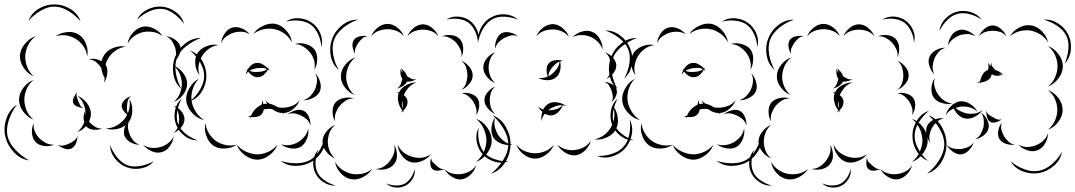

<svg xmlns="http://www.w3.org/2000/svg" viewBox="-92 -669 4861 868"><path d="M37 -575Q50 -610 84 -630Q118 -650 155 -649Q192 -649 226 -628.5Q260 -608 272 -573Q248 -601 216.5 -620Q185 -639 155 -639Q126 -640 93.5 -621.5Q61 -603 37 -575ZM528 -580Q542 -610 574.5 -626Q607 -642 640 -639Q674 -636 703 -614.5Q732 -593 740 -561Q721 -588 693.5 -607.5Q666 -627 639 -629Q613 -631 582.5 -617.5Q552 -604 528 -580ZM485 -472Q488 -497 507.5 -519.5Q527 -542 552 -548Q577 -553 603.5 -540Q630 -527 643 -505Q623 -521 599.5 -524.5Q576 -528 556 -524Q536 -520 516.5 -507Q497 -494 485 -472ZM160 -505Q181 -521 212 -524Q243 -527 265 -512Q287 -498 297.5 -469Q308 -440 302 -414Q299 -441 284.5 -461Q270 -481 252 -492Q234 -504 210 -508.5Q186 -513 160 -505ZM60 -324Q34 -335 15.5 -362Q-3 -389 -2 -418Q0 -446 21 -471.5Q42 -497 69 -505Q46 -488 34.5 -463.5Q23 -439 22 -417Q21 -394 30 -368.5Q39 -343 60 -324ZM659 -505Q678 -504 697.5 -491Q717 -478 723 -460Q728 -442 718 -420.5Q708 -399 693 -388Q704 -404 704 -421.5Q704 -439 700 -453Q695 -468 686 -482.5Q677 -497 659 -505ZM386 -310Q383 -302 378 -296Q381 -307 381 -317Q369 -337 366 -362Q366 -362 366 -362Q357 -376 343.5 -387.5Q330 -399 310 -401Q340 -408 367 -392Q370 -406 377 -417Q391 -441 420.5 -452.5Q450 -464 476 -458Q449 -454 428.5 -439Q408 -424 397 -405Q389 -392 385 -377L386 -375Q394 -362 393.5 -344Q393 -326 386 -310ZM768 -440Q802 -428 821.5 -395Q841 -362 841 -326Q841 -290 821.5 -257Q802 -224 768 -212Q796 -235 813.5 -266Q831 -297 831 -326Q831 -355 813.5 -386Q796 -417 768 -440ZM693 -372Q717 -363 735.5 -339.5Q754 -316 754 -290Q754 -264 735.5 -240.5Q717 -217 693 -208Q713 -225 721.5 -247Q730 -269 730 -290Q730 -311 721.5 -333Q713 -355 693 -372ZM60 -128Q33 -138 13.5 -164Q-6 -190 -6 -218Q-6 -246 13.5 -272Q33 -298 60 -308Q38 -290 28 -265.5Q18 -241 18 -218Q18 -195 28 -170.5Q38 -146 60 -128ZM285 -181Q273 -181 258 -187Q243 -193 239 -204Q235 -215 242 -229.5Q249 -244 258 -252Q252 -242 255 -232Q258 -222 261 -213Q265 -204 269.5 -194.5Q274 -185 285 -181ZM258 -236Q282 -227 300.5 -203.5Q319 -180 319 -154Q319 -137 310 -120Q313 -117 316 -113Q326 -103 339.5 -95Q353 -87 370 -88Q354 -81 332.5 -82.5Q311 -84 299 -96L297 -99Q280 -80 258 -72Q269 -81 276.5 -92.5Q284 -104 289 -116Q281 -143 293 -168Q292 -157 295 -148Q295 -151 295 -154Q295 -175 286.5 -197Q278 -219 258 -236ZM539 -15Q520 -14 499.5 -25Q479 -36 471 -54Q467 -65 468.5 -78Q470 -91 476 -103Q457 -89 432 -85Q407 -81 386 -88Q413 -89 434.5 -101Q456 -113 470 -130Q477 -139 483 -151Q473 -158 465.5 -169.5Q458 -181 458 -192Q460 -207 473.5 -219Q487 -231 501 -234Q489 -226 486 -214Q483 -202 482 -190Q482 -182 482 -173.5Q482 -165 486 -157Q492 -171 494 -187.5Q496 -204 493 -221Q507 -198 506 -167Q505 -136 489 -116Q485 -102 487 -88Q489 -74 494 -62Q499 -48 510 -34.5Q521 -21 539 -15ZM40 56Q0 51 -29.5 19Q-59 -13 -68 -52Q-77 -92 -63 -133Q-49 -174 -15 -196Q-40 -164 -52.5 -125Q-65 -86 -58 -54Q-51 -23 -23.5 7Q4 37 40 56ZM693 -192Q711 -185 726.5 -167.5Q742 -150 742 -130Q742 -110 726.5 -92.5Q711 -75 693 -68Q708 -81 713 -97.5Q718 -114 718 -130Q718 -146 713 -162.5Q708 -179 693 -192ZM153 -15Q134 -6 108.5 -9Q83 -12 69 -27Q54 -43 52.5 -68Q51 -93 60 -112Q58 -91 66 -73.5Q74 -56 86 -44Q98 -32 115 -23Q132 -14 153 -15ZM258 -56Q259 -41 252 -22.5Q245 -4 231 2Q217 9 198.5 2.5Q180 -4 169 -15Q183 -8 196.5 -11.5Q210 -15 221 -20Q232 -25 243 -33Q254 -41 258 -56ZM693 -52Q691 -30 675.5 -8Q660 14 638 19Q616 25 592 14Q568 3 555 -15Q573 -2 594 -0.5Q615 1 632 -4Q649 -8 666 -20Q683 -32 693 -52ZM603 60Q582 85 547 92Q512 99 481 87Q450 76 428 48Q406 20 406 -13Q417 18 438.5 43.5Q460 69 484 78Q509 87 541.5 81.5Q574 76 603 60Z M1201 -571Q1226 -589 1259.5 -586.5Q1293 -584 1318 -566Q1344 -548 1356.5 -517Q1369 -486 1361 -456Q1359 -487 1346 -515Q1333 -543 1312 -558Q1292 -572 1261.5 -575.5Q1231 -579 1201 -571ZM1053 -515Q1068 -538 1097 -552Q1126 -566 1154 -561Q1181 -555 1202.5 -530.5Q1224 -506 1228 -478Q1214 -503 1192.5 -518Q1171 -533 1149 -537Q1127 -542 1101 -537Q1075 -532 1053 -515ZM908 -474Q909 -495 923 -516.5Q937 -538 957 -544Q978 -550 1001 -540.5Q1024 -531 1037 -514Q1019 -525 999.5 -525.5Q980 -526 964 -521Q948 -516 932 -505Q916 -494 908 -474ZM728 -267Q699 -292 692 -333Q685 -374 699 -410Q713 -447 745.5 -472.5Q778 -498 816 -497Q780 -484 749.5 -460Q719 -436 708 -407Q697 -378 703 -339.5Q709 -301 728 -267ZM1241 -470Q1263 -477 1289.5 -470Q1316 -463 1330 -445Q1343 -427 1342 -399.5Q1341 -372 1329 -353Q1334 -375 1328 -395.5Q1322 -416 1310 -431Q1299 -445 1281.5 -457Q1264 -469 1241 -470ZM810 -329Q794 -349 791 -378.5Q788 -408 801 -429Q815 -450 842.5 -460.5Q870 -471 895 -465Q870 -462 851 -447.5Q832 -433 822 -416Q811 -399 806.5 -376Q802 -353 810 -329ZM1018 -331Q1020 -341 1026 -352Q1023 -356 1021 -360Q1024 -357 1027 -354Q1034 -366 1044 -374.5Q1054 -383 1065 -384Q1079 -387 1094 -379Q1109 -371 1119 -360Q1121 -362 1123 -365Q1122 -361 1121 -358Q1124 -353 1127 -349Q1123 -352 1119 -354Q1112 -341 1100 -330.5Q1088 -320 1074 -320Q1062 -319 1050 -326.5Q1038 -334 1030 -345Q1023 -339 1018 -331ZM1069 -361Q1061 -359 1052.5 -356.5Q1044 -354 1036 -349Q1045 -345 1054.5 -344Q1064 -343 1073 -344Q1084 -344 1095 -346.5Q1106 -349 1115 -356Q1104 -362 1092 -362Q1080 -362 1069 -361ZM1333 -338Q1348 -323 1355 -299Q1362 -275 1354 -256Q1345 -237 1322.5 -226Q1300 -215 1279 -216Q1299 -222 1312 -236Q1325 -250 1332 -265Q1339 -281 1341 -300Q1343 -319 1333 -338ZM830 -126Q801 -133 777.5 -157.5Q754 -182 750 -212Q747 -241 764 -270.5Q781 -300 807 -313Q787 -292 779 -265Q771 -238 774 -215Q777 -191 791 -167Q805 -143 830 -126ZM801 -35Q769 -34 742 -55Q715 -76 704 -106Q693 -135 699 -168.5Q705 -202 729 -223Q714 -195 709 -164Q704 -133 713 -109Q722 -85 746.5 -65Q771 -45 801 -35ZM1038 -131Q1039 -136 1041 -140Q1034 -141 1028 -144Q1036 -143 1043 -146Q1058 -181 1090 -195Q1094 -205 1093 -216Q1097 -208 1099 -198Q1103 -199 1108 -200Q1112 -200 1116 -200Q1111 -208 1108 -216Q1116 -206 1127 -200Q1146 -196 1164 -184Q1175 -182 1186 -182Q1205 -182 1226.5 -189.5Q1248 -197 1263 -216Q1255 -194 1234 -176.5Q1213 -159 1190 -158Q1191 -155 1193 -152Q1190 -155 1186 -158Q1161 -158 1138 -176Q1124 -178 1111 -176Q1105 -175 1100 -174Q1098 -160 1091 -153Q1083 -144 1070 -141Q1057 -138 1044 -140Q1041 -136 1038 -131ZM1209 -152Q1222 -164 1243.5 -170Q1265 -176 1281 -168Q1297 -160 1305 -139.5Q1313 -119 1311 -101Q1307 -119 1295 -129.5Q1283 -140 1270 -146Q1257 -153 1241 -156Q1225 -159 1209 -152ZM978 -15Q956 1 925 2.5Q894 4 872 -11Q850 -27 840 -56.5Q830 -86 837 -112Q840 -85 854 -64Q868 -43 885 -31Q903 -19 927.5 -13.5Q952 -8 978 -15ZM1301 -88Q1305 -66 1295.5 -41.5Q1286 -17 1267 -5Q1247 6 1221 1.5Q1195 -3 1178 -17Q1199 -10 1219 -13.5Q1239 -17 1255 -26Q1270 -35 1283.5 -50.5Q1297 -66 1301 -88ZM1380 -67Q1388 -31 1369.5 5Q1351 41 1319 61Q1287 80 1247 81Q1207 82 1177 58Q1213 70 1250.5 69Q1288 68 1314 52Q1339 36 1357 3Q1375 -30 1380 -67ZM1162 -14Q1152 13 1125.5 33Q1099 53 1070 53Q1041 52 1014.5 32Q988 12 978 -15Q997 7 1022 17.5Q1047 28 1070 29Q1093 29 1118 18.5Q1143 8 1162 -14Z M1926 -580Q1949 -596 1979 -594Q2009 -592 2031 -576Q2054 -559 2065.5 -531.5Q2077 -504 2069 -477Q2067 -505 2055 -529.5Q2043 -554 2025 -567Q2007 -580 1980 -583.5Q1953 -587 1926 -580ZM1439 -353Q1410 -378 1403 -418.5Q1396 -459 1410 -494Q1423 -530 1455.5 -555.5Q1488 -581 1526 -580Q1490 -568 1460 -543.5Q1430 -519 1419 -491Q1408 -462 1414 -424Q1420 -386 1439 -353ZM1586 -505Q1594 -527 1615.5 -544Q1637 -561 1660 -561Q1683 -561 1704.5 -544Q1726 -527 1734 -505Q1719 -523 1699 -530Q1679 -537 1660 -537Q1641 -537 1621 -530Q1601 -523 1586 -505ZM1750 -505Q1758 -526 1778 -542.5Q1798 -559 1820 -559Q1842 -559 1862 -542.5Q1882 -526 1890 -505Q1876 -522 1857 -528.5Q1838 -535 1820 -535Q1802 -535 1783 -528.5Q1764 -522 1750 -505ZM1906 -505Q1925 -513 1949.5 -510Q1974 -507 1987 -492Q2001 -477 2002 -452.5Q2003 -428 1994 -410Q1997 -430 1989 -447Q1981 -464 1970 -476Q1959 -488 1942.5 -497Q1926 -506 1906 -505ZM1514 -425Q1505 -438 1502 -457Q1499 -476 1508 -489Q1517 -501 1536 -505Q1555 -509 1570 -505Q1555 -504 1545 -494.5Q1535 -485 1528 -475Q1521 -465 1515.5 -452.5Q1510 -440 1514 -425ZM1510 -240Q1485 -250 1466.5 -274.5Q1448 -299 1449 -326Q1450 -353 1469.5 -377Q1489 -401 1514 -409Q1493 -392 1483.5 -369.5Q1474 -347 1473 -325Q1472 -304 1481 -281Q1490 -258 1510 -240ZM1994 -394Q2013 -387 2029 -368Q2045 -349 2045 -328Q2045 -308 2029 -289Q2013 -270 1994 -263Q2010 -276 2015.5 -294Q2021 -312 2021 -328Q2021 -345 2015.5 -363Q2010 -381 1994 -394ZM1720 -360Q1729 -355 1737 -345Q1745 -335 1749 -324Q1758 -318 1768 -313Q1778 -308 1791 -312Q1783 -306 1771 -302.5Q1759 -299 1748 -300Q1742 -288 1728.5 -279.5Q1715 -271 1703 -269Q1715 -277 1719.5 -288.5Q1724 -300 1727 -312V-313Q1720 -322 1718.5 -335.5Q1717 -349 1720 -360Q1721 -349 1728 -340Q1727 -352 1720 -360ZM1735 -160Q1732 -163 1729 -167Q1724 -163 1720 -160Q1724 -165 1726 -171Q1714 -186 1709 -207.5Q1704 -229 1710 -247Q1706 -250 1701 -253Q1707 -252 1712 -251Q1721 -271 1744.5 -284Q1768 -297 1791 -296Q1769 -289 1755 -273Q1741 -257 1734 -240L1733 -239Q1748 -228 1750 -214Q1752 -203 1746.5 -190.5Q1741 -178 1731 -169Q1733 -165 1735 -160ZM1994 -247Q2012 -252 2034 -246Q2056 -240 2067 -224Q2077 -208 2074 -185.5Q2071 -163 2060 -148Q2065 -166 2060 -182Q2055 -198 2047 -211Q2038 -223 2025.5 -234Q2013 -245 1994 -247ZM1423 -120Q1412 -138 1411.5 -163Q1411 -188 1424 -205Q1438 -221 1462.5 -226Q1487 -231 1507 -224Q1486 -224 1470 -213.5Q1454 -203 1443 -190Q1433 -177 1426 -159Q1419 -141 1423 -120ZM1727 -210 1726 -212Q1724 -195 1728 -179Q1730 -187 1729 -194.5Q1728 -202 1727 -210ZM2135 -148Q2174 -133 2195.5 -94Q2217 -55 2216 -14Q2215 28 2191.5 65.5Q2168 103 2128 116Q2161 90 2183 54.5Q2205 19 2206 -14Q2207 -47 2186.5 -83.5Q2166 -120 2135 -148ZM2060 -132Q2089 -122 2110 -93.5Q2131 -65 2131 -34Q2131 -4 2110 24.5Q2089 53 2060 63Q2084 43 2095.5 16.5Q2107 -10 2107 -34Q2107 -59 2095.5 -85.5Q2084 -112 2060 -132ZM1423 47Q1401 39 1383.5 17Q1366 -5 1366 -29Q1366 -52 1383.5 -74Q1401 -96 1423 -104Q1405 -89 1397.5 -68.5Q1390 -48 1390 -29Q1390 -9 1397.5 11.5Q1405 32 1423 47ZM1690 -15Q1701 3 1702.5 29Q1704 55 1690 72Q1677 90 1652 95.5Q1627 101 1606 95Q1628 94 1644.5 83Q1661 72 1671 58Q1682 44 1688.5 25Q1695 6 1690 -15ZM1857 28Q1842 48 1815.5 59Q1789 70 1765 64Q1741 57 1724 33.5Q1707 10 1706 -15Q1716 8 1734.5 21.5Q1753 35 1772 40Q1791 46 1813.5 44Q1836 42 1857 28ZM1426 170Q1398 172 1372 155.5Q1346 139 1334 114Q1321 88 1324.5 58Q1328 28 1348 7Q1336 33 1334.5 61Q1333 89 1343 110Q1352 130 1375 146Q1398 162 1426 170ZM1917 95Q1906 101 1889.5 102.5Q1873 104 1864 96Q1854 88 1853.5 71.5Q1853 55 1857 44Q1857 56 1864.5 64Q1872 72 1879 78Q1887 85 1896 91Q1905 97 1917 95ZM1590 95Q1576 118 1548.5 132Q1521 146 1495 141Q1468 136 1447.5 113Q1427 90 1423 63Q1436 86 1457 99.5Q1478 113 1499 117Q1520 121 1544.5 116.5Q1569 112 1590 95ZM2060 79Q2055 101 2036 120Q2017 139 1994 142Q1972 144 1949.5 129.5Q1927 115 1917 95Q1933 111 1953.5 115.5Q1974 120 1992 118Q2010 116 2028.5 107Q2047 98 2060 79ZM1783 95Q1786 118 1773 139.5Q1760 161 1740 171Q1720 181 1695 178.5Q1670 176 1654 160Q1675 169 1697 169.5Q1719 170 1736 162Q1752 154 1765 135.5Q1778 117 1783 95Z M2072 -489Q2068 -520 2085.5 -549Q2103 -578 2131 -592Q2159 -607 2193 -604Q2227 -601 2250 -580Q2221 -592 2189.5 -593.5Q2158 -595 2136 -583Q2114 -572 2096.5 -546Q2079 -520 2072 -489ZM2333 -505Q2341 -527 2362.5 -543.5Q2384 -560 2408 -560Q2431 -559 2452 -541.5Q2473 -524 2480 -502Q2466 -520 2446 -528Q2426 -536 2407 -536Q2389 -536 2368.5 -529.5Q2348 -523 2333 -505ZM2645 -531Q2681 -532 2712.5 -508Q2744 -484 2757 -450Q2771 -416 2764.5 -377.5Q2758 -339 2730 -314Q2748 -347 2753.5 -383Q2759 -419 2748 -446Q2737 -474 2708 -496.5Q2679 -519 2645 -531ZM2496 -501Q2512 -518 2538 -526Q2564 -534 2585 -525Q2607 -516 2620 -492.5Q2633 -469 2632 -445Q2625 -467 2609 -481.5Q2593 -496 2576 -503Q2559 -510 2538 -510.5Q2517 -511 2496 -501ZM2147 -449Q2144 -467 2152 -488.5Q2160 -510 2176 -519Q2192 -527 2214 -522Q2236 -517 2250 -505Q2233 -512 2216.5 -508Q2200 -504 2187 -497Q2174 -490 2162.5 -478.5Q2151 -467 2147 -449ZM2147 -294Q2126 -301 2109.5 -321.5Q2093 -342 2093 -364Q2093 -386 2109.5 -406Q2126 -426 2147 -433Q2130 -419 2123.5 -400Q2117 -381 2117 -364Q2117 -346 2123.5 -327Q2130 -308 2147 -294ZM2642 -433Q2661 -427 2677 -410.5Q2693 -394 2694 -375Q2695 -356 2681 -338Q2667 -320 2649 -312Q2663 -325 2667 -342Q2671 -359 2670 -374Q2669 -389 2663.5 -405.5Q2658 -422 2642 -433ZM2438 -397Q2447 -396 2454 -393Q2447 -393 2440 -391Q2445 -373 2440.5 -351.5Q2436 -330 2421 -319Q2406 -306 2382 -306.5Q2358 -307 2341 -317Q2353 -315 2364 -317Q2375 -319 2384 -323Q2379 -337 2379 -354.5Q2379 -372 2389 -383Q2397 -392 2411 -395.5Q2425 -399 2438 -397ZM2407 -367Q2400 -359 2394 -349Q2388 -339 2387 -324Q2397 -329 2406 -337Q2417 -346 2426.5 -359.5Q2436 -373 2438 -391Q2428 -387 2420.5 -380.5Q2413 -374 2407 -367ZM2641 -299Q2656 -298 2673.5 -289Q2691 -280 2695 -266Q2700 -251 2692 -233.5Q2684 -216 2672 -206Q2680 -219 2678.5 -232.5Q2677 -246 2673 -258Q2669 -270 2662 -281.5Q2655 -293 2641 -299ZM2147 -154Q2129 -161 2113.5 -179Q2098 -197 2098 -216Q2098 -236 2113.5 -253.5Q2129 -271 2147 -278Q2132 -265 2127 -248.5Q2122 -232 2122 -216Q2122 -201 2127 -184Q2132 -167 2147 -154ZM2356 -122Q2353 -142 2360 -164Q2347 -174 2341 -188Q2351 -178 2364 -174Q2372 -191 2386 -199Q2400 -208 2419 -207Q2438 -206 2454 -198Q2462 -194 2468 -189Q2460 -192 2452 -193Q2446 -176 2432 -162.5Q2418 -149 2402 -147Q2387 -146 2371 -155Q2359 -140 2356 -122ZM2398 -179Q2392 -175 2386 -170Q2393 -170 2400 -171Q2412 -172 2426 -176.5Q2440 -181 2450 -193Q2435 -194 2422 -189.5Q2409 -185 2398 -179ZM2678 -191Q2696 -170 2700.5 -139Q2705 -108 2692 -84Q2679 -60 2650.5 -47.5Q2622 -35 2594 -39Q2621 -44 2641 -60Q2661 -76 2671 -96Q2682 -115 2685 -140Q2688 -165 2678 -191ZM2226 -15Q2204 -10 2178 -18.5Q2152 -27 2139 -46Q2127 -66 2130 -93Q2133 -120 2147 -139Q2140 -116 2145 -95.5Q2150 -75 2160 -59Q2170 -44 2186.5 -31Q2203 -18 2226 -15ZM2755 -128Q2771 -97 2764 -60.5Q2757 -24 2734 2Q2710 28 2674.5 38.5Q2639 49 2607 36Q2642 37 2675 26.5Q2708 16 2726 -5Q2745 -25 2752.5 -59Q2760 -93 2755 -128ZM2206 60Q2177 72 2144 62Q2111 52 2090 28Q2069 5 2063 -29Q2057 -63 2072 -91Q2067 -59 2074 -28Q2081 3 2098 22Q2115 41 2145 51Q2175 61 2206 60ZM2579 -33Q2574 -10 2554 10Q2534 30 2511 33Q2487 36 2463 21Q2439 6 2428 -15Q2446 1 2467.5 6.5Q2489 12 2508 9Q2527 7 2546.5 -3Q2566 -13 2579 -33ZM2412 -15Q2403 10 2378.5 29Q2354 48 2327 48Q2300 48 2275.5 29Q2251 10 2242 -15Q2259 6 2282.5 15Q2306 24 2327 24Q2349 24 2372 15Q2395 6 2412 -15Z M3172 -571Q3197 -589 3230.5 -586.5Q3264 -584 3289 -566Q3315 -548 3327.5 -517Q3340 -486 3332 -456Q3330 -487 3317 -515Q3304 -543 3283 -558Q3263 -572 3232.5 -575.5Q3202 -579 3172 -571ZM3024 -515Q3039 -538 3068 -552Q3097 -566 3125 -561Q3152 -555 3173.5 -530.5Q3195 -506 3199 -478Q3185 -503 3163.5 -518Q3142 -533 3120 -537Q3098 -542 3072 -537Q3046 -532 3024 -515ZM2879 -474Q2880 -495 2894 -516.5Q2908 -538 2928 -544Q2949 -550 2972 -540.5Q2995 -531 3008 -514Q2990 -525 2970.5 -525.5Q2951 -526 2935 -521Q2919 -516 2903 -505Q2887 -494 2879 -474ZM2699 -267Q2670 -292 2663 -333Q2656 -374 2670 -410Q2684 -447 2716.5 -472.5Q2749 -498 2787 -497Q2751 -484 2720.5 -460Q2690 -436 2679 -407Q2668 -378 2674 -339.5Q2680 -301 2699 -267ZM3212 -470Q3234 -477 3260.5 -470Q3287 -463 3301 -445Q3314 -427 3313 -399.5Q3312 -372 3300 -353Q3305 -375 3299 -395.5Q3293 -416 3281 -431Q3270 -445 3252.5 -457Q3235 -469 3212 -470ZM2781 -329Q2765 -349 2762 -378.5Q2759 -408 2772 -429Q2786 -450 2813.5 -460.5Q2841 -471 2866 -465Q2841 -462 2822 -447.5Q2803 -433 2793 -416Q2782 -399 2777.5 -376Q2773 -353 2781 -329ZM2989 -331Q2991 -341 2997 -352Q2994 -356 2992 -360Q2995 -357 2998 -354Q3005 -366 3015 -374.5Q3025 -383 3036 -384Q3050 -387 3065 -379Q3080 -371 3090 -360Q3092 -362 3094 -365Q3093 -361 3092 -358Q3095 -353 3098 -349Q3094 -352 3090 -354Q3083 -341 3071 -330.5Q3059 -320 3045 -320Q3033 -319 3021 -326.5Q3009 -334 3001 -345Q2994 -339 2989 -331ZM3040 -361Q3032 -359 3023.5 -356.5Q3015 -354 3007 -349Q3016 -345 3025.5 -344Q3035 -343 3044 -344Q3055 -344 3066 -346.5Q3077 -349 3086 -356Q3075 -362 3063 -362Q3051 -362 3040 -361ZM3304 -338Q3319 -323 3326 -299Q3333 -275 3325 -256Q3316 -237 3293.5 -226Q3271 -215 3250 -216Q3270 -222 3283 -236Q3296 -250 3303 -265Q3310 -281 3312 -300Q3314 -319 3304 -338ZM2801 -126Q2772 -133 2748.5 -157.5Q2725 -182 2721 -212Q2718 -241 2735 -270.5Q2752 -300 2778 -313Q2758 -292 2750 -265Q2742 -238 2745 -215Q2748 -191 2762 -167Q2776 -143 2801 -126ZM2772 -35Q2740 -34 2713 -55Q2686 -76 2675 -106Q2664 -135 2670 -168.5Q2676 -202 2700 -223Q2685 -195 2680 -164Q2675 -133 2684 -109Q2693 -85 2717.5 -65Q2742 -45 2772 -35ZM3009 -131Q3010 -136 3012 -140Q3005 -141 2999 -144Q3007 -143 3014 -146Q3029 -181 3061 -195Q3065 -205 3064 -216Q3068 -208 3070 -198Q3074 -199 3079 -200Q3083 -200 3087 -200Q3082 -208 3079 -216Q3087 -206 3098 -200Q3117 -196 3135 -184Q3146 -182 3157 -182Q3176 -182 3197.5 -189.5Q3219 -197 3234 -216Q3226 -194 3205 -176.5Q3184 -159 3161 -158Q3162 -155 3164 -152Q3161 -155 3157 -158Q3132 -158 3109 -176Q3095 -178 3082 -176Q3076 -175 3071 -174Q3069 -160 3062 -153Q3054 -144 3041 -141Q3028 -138 3015 -140Q3012 -136 3009 -131ZM3180 -152Q3193 -164 3214.5 -170Q3236 -176 3252 -168Q3268 -160 3276 -139.5Q3284 -119 3282 -101Q3278 -119 3266 -129.5Q3254 -140 3241 -146Q3228 -153 3212 -156Q3196 -159 3180 -152ZM2949 -15Q2927 1 2896 2.5Q2865 4 2843 -11Q2821 -27 2811 -56.5Q2801 -86 2808 -112Q2811 -85 2825 -64Q2839 -43 2856 -31Q2874 -19 2898.5 -13.5Q2923 -8 2949 -15ZM3272 -88Q3276 -66 3266.5 -41.5Q3257 -17 3238 -5Q3218 6 3192 1.5Q3166 -3 3149 -17Q3170 -10 3190 -13.5Q3210 -17 3226 -26Q3241 -35 3254.5 -50.5Q3268 -66 3272 -88ZM3351 -67Q3359 -31 3340.5 5Q3322 41 3290 61Q3258 80 3218 81Q3178 82 3148 58Q3184 70 3221.5 69Q3259 68 3285 52Q3310 36 3328 3Q3346 -30 3351 -67ZM3133 -14Q3123 13 3096.5 33Q3070 53 3041 53Q3012 52 2985.5 32Q2959 12 2949 -15Q2968 7 2993 17.5Q3018 28 3041 29Q3064 29 3089 18.5Q3114 8 3133 -14Z M3897 -580Q3920 -596 3950 -594Q3980 -592 4002 -576Q4025 -559 4036.5 -531.5Q4048 -504 4040 -477Q4038 -505 4026 -529.5Q4014 -554 3996 -567Q3978 -580 3951 -583.5Q3924 -587 3897 -580ZM3410 -353Q3381 -378 3374 -418.5Q3367 -459 3381 -494Q3394 -530 3426.5 -555.5Q3459 -581 3497 -580Q3461 -568 3431 -543.5Q3401 -519 3390 -491Q3379 -462 3385 -424Q3391 -386 3410 -353ZM3557 -505Q3565 -527 3586.5 -544Q3608 -561 3631 -561Q3654 -561 3675.5 -544Q3697 -527 3705 -505Q3690 -523 3670 -530Q3650 -537 3631 -537Q3612 -537 3592 -530Q3572 -523 3557 -505ZM3721 -505Q3729 -526 3749 -542.5Q3769 -559 3791 -559Q3813 -559 3833 -542.5Q3853 -526 3861 -505Q3847 -522 3828 -528.5Q3809 -535 3791 -535Q3773 -535 3754 -528.5Q3735 -522 3721 -505ZM3877 -505Q3896 -513 3920.5 -510Q3945 -507 3958 -492Q3972 -477 3973 -452.5Q3974 -428 3965 -410Q3968 -430 3960 -447Q3952 -464 3941 -476Q3930 -488 3913.5 -497Q3897 -506 3877 -505ZM3485 -425Q3476 -438 3473 -457Q3470 -476 3479 -489Q3488 -501 3507 -505Q3526 -509 3541 -505Q3526 -504 3516 -494.5Q3506 -485 3499 -475Q3492 -465 3486.5 -452.5Q3481 -440 3485 -425ZM3481 -240Q3456 -250 3437.5 -274.5Q3419 -299 3420 -326Q3421 -353 3440.5 -377Q3460 -401 3485 -409Q3464 -392 3454.5 -369.5Q3445 -347 3444 -325Q3443 -304 3452 -281Q3461 -258 3481 -240ZM3965 -394Q3984 -387 4000 -368Q4016 -349 4016 -328Q4016 -308 4000 -289Q3984 -270 3965 -263Q3981 -276 3986.5 -294Q3992 -312 3992 -328Q3992 -345 3986.5 -363Q3981 -381 3965 -394ZM3691 -360Q3700 -355 3708 -345Q3716 -335 3720 -324Q3729 -318 3739 -313Q3749 -308 3762 -312Q3754 -306 3742 -302.5Q3730 -299 3719 -300Q3713 -288 3699.5 -279.5Q3686 -271 3674 -269Q3686 -277 3690.5 -288.5Q3695 -300 3698 -312V-313Q3691 -322 3689.5 -335.5Q3688 -349 3691 -360Q3692 -349 3699 -340Q3698 -352 3691 -360ZM3706 -160Q3703 -163 3700 -167Q3695 -163 3691 -160Q3695 -165 3697 -171Q3685 -186 3680 -207.5Q3675 -229 3681 -247Q3677 -250 3672 -253Q3678 -252 3683 -251Q3692 -271 3715.5 -284Q3739 -297 3762 -296Q3740 -289 3726 -273Q3712 -257 3705 -240L3704 -239Q3719 -228 3721 -214Q3723 -203 3717.5 -190.5Q3712 -178 3702 -169Q3704 -165 3706 -160ZM3965 -247Q3983 -252 4005 -246Q4027 -240 4038 -224Q4048 -208 4045 -185.5Q4042 -163 4031 -148Q4036 -166 4031 -182Q4026 -198 4018 -211Q4009 -223 3996.5 -234Q3984 -245 3965 -247ZM3394 -120Q3383 -138 3382.5 -163Q3382 -188 3395 -205Q3409 -221 3433.5 -226Q3458 -231 3478 -224Q3457 -224 3441 -213.5Q3425 -203 3414 -190Q3404 -177 3397 -159Q3390 -141 3394 -120ZM3698 -210 3697 -212Q3695 -195 3699 -179Q3701 -187 3700 -194.5Q3699 -202 3698 -210ZM4106 -148Q4145 -133 4166.5 -94Q4188 -55 4187 -14Q4186 28 4162.5 65.5Q4139 103 4099 116Q4132 90 4154 54.5Q4176 19 4177 -14Q4178 -47 4157.5 -83.5Q4137 -120 4106 -148ZM4031 -132Q4060 -122 4081 -93.5Q4102 -65 4102 -34Q4102 -4 4081 24.5Q4060 53 4031 63Q4055 43 4066.5 16.5Q4078 -10 4078 -34Q4078 -59 4066.5 -85.5Q4055 -112 4031 -132ZM3394 47Q3372 39 3354.5 17Q3337 -5 3337 -29Q3337 -52 3354.5 -74Q3372 -96 3394 -104Q3376 -89 3368.5 -68.5Q3361 -48 3361 -29Q3361 -9 3368.5 11.5Q3376 32 3394 47ZM3661 -15Q3672 3 3673.5 29Q3675 55 3661 72Q3648 90 3623 95.5Q3598 101 3577 95Q3599 94 3615.5 83Q3632 72 3642 58Q3653 44 3659.5 25Q3666 6 3661 -15ZM3828 28Q3813 48 3786.5 59Q3760 70 3736 64Q3712 57 3695 33.5Q3678 10 3677 -15Q3687 8 3705.5 21.5Q3724 35 3743 40Q3762 46 3784.5 44Q3807 42 3828 28ZM3397 170Q3369 172 3343 155.5Q3317 139 3305 114Q3292 88 3295.5 58Q3299 28 3319 7Q3307 33 3305.5 61Q3304 89 3314 110Q3323 130 3346 146Q3369 162 3397 170ZM3888 95Q3877 101 3860.5 102.5Q3844 104 3835 96Q3825 88 3824.5 71.5Q3824 55 3828 44Q3828 56 3835.5 64Q3843 72 3850 78Q3858 85 3867 91Q3876 97 3888 95ZM3561 95Q3547 118 3519.5 132Q3492 146 3466 141Q3439 136 3418.5 113Q3398 90 3394 63Q3407 86 3428 99.5Q3449 113 3470 117Q3491 121 3515.5 116.5Q3540 112 3561 95ZM4031 79Q4026 101 4007 120Q3988 139 3965 142Q3943 144 3920.5 129.5Q3898 115 3888 95Q3904 111 3924.5 115.5Q3945 120 3963 118Q3981 116 3999.5 107Q4018 98 4031 79ZM3754 95Q3757 118 3744 139.5Q3731 161 3711 171Q3691 181 3666 178.5Q3641 176 3625 160Q3646 169 3668 169.5Q3690 170 3707 162Q3723 154 3736 135.5Q3749 117 3754 95Z M4155 -528Q4158 -559 4181 -583.5Q4204 -608 4234 -616Q4264 -624 4296 -614.5Q4328 -605 4346 -580Q4320 -598 4290 -605.5Q4260 -613 4236 -606Q4212 -600 4190 -578Q4168 -556 4155 -528ZM4626 -580Q4660 -583 4691.5 -563Q4723 -543 4738 -511Q4753 -480 4749 -443Q4745 -406 4721 -381Q4735 -413 4738 -447.5Q4741 -482 4729 -507Q4717 -532 4688.5 -551.5Q4660 -571 4626 -580ZM4474 -505Q4487 -529 4515 -544Q4543 -559 4570 -554Q4597 -550 4619 -527Q4641 -504 4646 -477Q4632 -501 4610 -514Q4588 -527 4566 -531Q4545 -534 4520 -528.5Q4495 -523 4474 -505ZM4334 -505Q4341 -523 4358.5 -538.5Q4376 -554 4396 -554Q4415 -554 4433 -538.5Q4451 -523 4458 -505Q4445 -520 4428.5 -525Q4412 -530 4396 -530Q4380 -530 4363.5 -525Q4347 -520 4334 -505ZM4194 -463Q4195 -484 4207.5 -505Q4220 -526 4240 -532Q4259 -539 4282 -529.5Q4305 -520 4318 -504Q4300 -515 4281.5 -515Q4263 -515 4247 -510Q4232 -504 4217 -493Q4202 -482 4194 -463ZM4646 -461Q4673 -451 4693 -424.5Q4713 -398 4713 -370Q4713 -341 4693 -314.5Q4673 -288 4646 -278Q4668 -296 4678.5 -321Q4689 -346 4689 -370Q4689 -393 4678.5 -418Q4668 -443 4646 -461ZM4133 -332Q4118 -346 4110 -369.5Q4102 -393 4110 -412Q4118 -431 4139.5 -442.5Q4161 -454 4182 -453Q4162 -447 4150 -432.5Q4138 -418 4132 -403Q4126 -387 4124.5 -368.5Q4123 -350 4133 -332ZM4338 -289Q4338 -293 4339 -296Q4331 -295 4324 -296Q4332 -298 4339 -302Q4342 -318 4350.5 -332.5Q4359 -347 4373 -352L4375 -353Q4377 -361 4377 -369Q4377 -377 4374 -386Q4380 -379 4385 -369Q4386 -379 4390 -386Q4389 -374 4395.5 -366.5Q4402 -359 4407 -353Q4429 -346 4442 -332Q4433 -336 4423 -337Q4432 -331 4442 -332Q4432 -327 4416.5 -326.5Q4401 -326 4392 -334L4391 -333Q4390 -326 4387 -320Q4381 -310 4368 -303.5Q4355 -297 4341 -296Q4340 -293 4338 -289ZM4213 -201Q4192 -196 4167 -203Q4142 -210 4129 -228Q4117 -246 4119 -272Q4121 -298 4134 -316Q4128 -295 4133.5 -275.5Q4139 -256 4149 -242Q4159 -227 4175 -215.5Q4191 -204 4213 -201ZM4646 -262Q4673 -252 4692.5 -226.5Q4712 -201 4712 -172Q4712 -144 4692.5 -118Q4673 -92 4646 -83Q4668 -101 4678 -125.5Q4688 -150 4688 -172Q4688 -195 4678 -219.5Q4668 -244 4646 -262ZM4183 -148Q4190 -175 4214 -195Q4213 -198 4213 -201Q4214 -199 4216 -196Q4232 -209 4249 -211Q4272 -213 4294.5 -198.5Q4317 -184 4327 -163Q4311 -179 4290.5 -184Q4270 -189 4252 -187Q4239 -185 4228 -181Q4238 -172 4250.5 -166Q4263 -160 4275 -157Q4292 -153 4312 -155.5Q4332 -158 4349 -171Q4338 -153 4314.5 -141Q4291 -129 4269 -134Q4254 -137 4240.5 -149.5Q4227 -162 4220 -178Q4209 -174 4199.5 -166.5Q4190 -159 4183 -148ZM4437 -130Q4428 -122 4412 -117Q4396 -112 4385 -118Q4374 -124 4370 -140Q4366 -156 4368 -169Q4370 -156 4379 -150Q4388 -144 4397 -139Q4405 -134 4415 -130Q4425 -126 4437 -130ZM4103 58Q4070 45 4051 12Q4032 -21 4033 -57Q4033 -92 4053.5 -124.5Q4074 -157 4108 -168Q4080 -146 4061.5 -115.5Q4043 -85 4043 -56Q4042 -28 4059 3.5Q4076 35 4103 58ZM4343 -160Q4359 -150 4370 -129Q4381 -108 4377 -89Q4373 -70 4354 -56Q4335 -42 4316 -39Q4333 -48 4341.5 -63.5Q4350 -79 4354 -94Q4357 -109 4355.5 -127Q4354 -145 4343 -160ZM4114 -24Q4101 -39 4096.5 -62.5Q4092 -86 4101 -103Q4111 -121 4133.5 -129Q4156 -137 4175 -134Q4156 -130 4143 -117.5Q4130 -105 4122 -92Q4114 -78 4110.5 -60.5Q4107 -43 4114 -24ZM4496 -15Q4478 -12 4457 -18.5Q4436 -25 4426 -41Q4417 -56 4421 -78Q4425 -100 4437 -114Q4431 -97 4435.5 -81.5Q4440 -66 4447 -53Q4455 -41 4466.5 -29.5Q4478 -18 4496 -15ZM4646 -67Q4646 -44 4633 -21Q4620 2 4599 10Q4578 19 4552.5 10.5Q4527 2 4512 -15Q4532 -4 4552.5 -4.5Q4573 -5 4590 -12Q4607 -18 4623 -31.5Q4639 -45 4646 -67ZM4310 -25Q4304 -6 4288 10.5Q4272 27 4253 29Q4233 30 4214.5 16Q4196 2 4188 -15Q4201 -1 4218 2.5Q4235 6 4251 5Q4266 3 4282 -3Q4298 -9 4310 -25ZM4709 17Q4703 54 4673 80Q4643 106 4607 113Q4570 120 4532.5 106Q4495 92 4477 60Q4505 84 4540 96.5Q4575 109 4605 103Q4634 98 4662.5 74Q4691 50 4709 17Z"/></svg>

Font: Rubik Puddles
Style: Regular
Weight: 400
Designer: Hubert and Fischer, NaN
Foundry: Hubert and Fischer, NaN
Version: Version 2.200